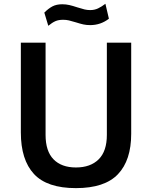

<svg xmlns="http://www.w3.org/2000/svg" viewBox="-20 -960 766 990"><path d="M371.5 10Q222.5 10 155 -63Q87.5 -136 87.5 -277V-740H215V-264.5Q215 -180.5 256 -138.5Q297 -96.5 371.5 -96.5Q446.5 -96.5 488.8 -138.5Q531 -180.5 531 -264.5V-740H656.5V-270Q656.5 -133.5 588.2 -61.8Q520 10 371.5 10ZM445 -830.5Q426 -830.5 410 -834Q394 -837.5 370.5 -845Q349 -851.5 335.2 -854.8Q321.5 -858 305.5 -858Q282 -858 265.5 -850.8Q249 -843.5 229 -827L208.5 -895Q229.5 -916 250.2 -927Q271 -938 301 -938Q320 -938 337.5 -934Q355 -930 379 -922Q402.5 -914.5 416.5 -911.2Q430.5 -908 445 -908Q467.5 -908 485.8 -916.8Q504 -925.5 523.5 -940.5L541.5 -863.5Q499 -830.5 445 -830.5Z"/></svg>

Font: 1883 Sans SemiBold
Style: Regular
Weight: 600
Designer: 1883 Sans project is a fork of Public Sans.
Version: Version 1.009